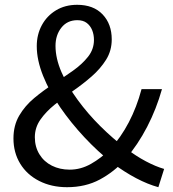

<svg xmlns="http://www.w3.org/2000/svg" viewBox="-20 -766 720 799"><path d="M259 13Q194 13 143 -13Q92 -39 64 -85Q36 -131 36 -190Q36 -244 60 -285Q84 -326 122.5 -358Q161 -390 203.5 -417.5Q246 -445 284 -472Q322 -499 346.5 -530Q371 -561 371 -600Q371 -622 363.5 -640.5Q356 -659 341 -670.5Q326 -682 302 -682Q260 -682 235.5 -651Q211 -620 211 -575Q211 -523 236 -465.5Q261 -408 303.5 -350Q346 -292 398 -240.5Q450 -189 502 -150Q545 -117 586.5 -95Q628 -73 663 -63L639 13Q595 1 546.5 -24.5Q498 -50 447 -88Q387 -135 331 -195Q275 -255 230.5 -319.5Q186 -384 159.5 -450Q133 -516 133 -574Q133 -622 154 -661Q175 -700 213 -723Q251 -746 301 -746Q369 -746 407 -706Q445 -666 445 -602Q445 -555 421.5 -517.5Q398 -480 362 -448.5Q326 -417 285 -388.5Q244 -360 207.5 -330.5Q171 -301 148 -268Q125 -235 125 -195Q125 -155 144 -124Q163 -93 196 -76.5Q229 -60 270 -60Q316 -60 358.5 -84Q401 -108 438 -145Q483 -194 516 -257Q549 -320 569 -395H654Q631 -313 592.5 -238.5Q554 -164 501 -102Q455 -51 395.5 -19Q336 13 259 13Z"/></svg>

Font: Noto Sans TC Thin
Style: Regular
Weight: 400
Version: Version 2.004-H2;hotconv 1.0.118;makeotfexe 2.5.65603